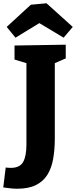

<svg xmlns="http://www.w3.org/2000/svg" viewBox="-75 -981 466 1177"><path d="M14 -702 328 -707V-623L243 -586L261 -620V-132Q261 -62 250.5 -5Q240 52 214.5 92Q189 132 144 154Q99 176 30 176Q10 176 -10.5 173.5Q-31 171 -55 168L-40 46Q-30 47 -22.5 47.5Q-15 48 -8 48Q46 48 66.5 12.5Q87 -23 87 -95V-620L106 -588L14 -616ZM20 -750 -34 -816 114 -952 210 -961 371 -816 315 -750 105 -876 223 -874Z"/></svg>

Font: Bitter Thin ExtraBold
Style: Regular
Weight: 800
Version: Version 3.020